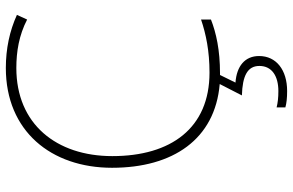

<svg xmlns="http://www.w3.org/2000/svg" viewBox="-193 -571 1004 658"><g transform="rotate(-90 309.0 -242.0)"><path d="M446 144C446 95 411 67 355 63L381 10C383 10 385 10 387 10C466 10 525 -3 571 -21V-55C521 -38 463 -26 389 -26C199 -26 103 -158 103 -359C103 -551 213 -688 405 -688C461 -688 517 -679 571 -651L587 -686C532 -711 471 -724 405 -724C189 -724 63 -569 63 -360C63 -151 161 -7 350 9L311 85C378 87 412 104 412 145C412 188 377 210 326 210C303 210 286 208 270 204V234C284 238 302 240 326 240C398 240 446 203 446 144Z"/></g></svg>

Font: Noto Sans Lao ExtraLight
Style: Regular
Weight: 200
Designer: Monotype Design Team
Foundry: Monotype Imaging Inc.
Version: Version 2.003